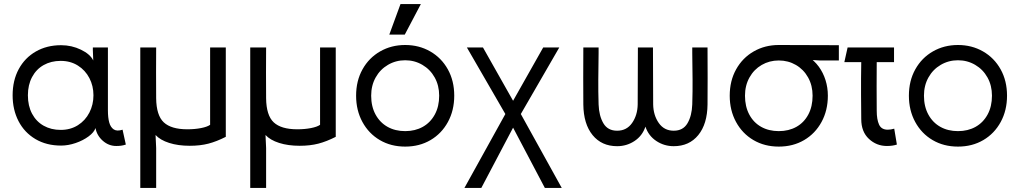

<svg xmlns="http://www.w3.org/2000/svg" viewBox="-20 -703 5005 943"><path d="M439 -235Q439 -281 419 -319.5Q399 -358 362.5 -381Q326 -404 278 -404Q231 -404 194.5 -383.5Q158 -363 137.5 -324.5Q117 -286 117 -235Q117 -183 137.5 -144.5Q158 -106 194.5 -85.5Q231 -65 278 -65Q326 -65 362.5 -88Q399 -111 419 -150Q439 -189 439 -235ZM280 -481Q332 -481 377.5 -459Q423 -437 438 -406L436 -458V-470H510V-161Q510 -125 516.5 -101.5Q523 -78 538.5 -67.5Q554 -57 582 -66L598 7Q586 11 575 12.5Q564 14 551 14Q514 14 485 -11.5Q456 -37 449 -74Q442 -53 415 -33Q388 -13 351.5 -0.5Q315 12 280 12Q208 12 154 -20Q100 -52 71 -108Q42 -164 42 -235Q42 -308 72 -363.5Q102 -419 156 -450Q210 -481 280 -481Z M1089 -470V-31Q1044 -8 1003.5 2.5Q963 13 912 13Q855 13 811 -1Q767 -15 744 -40L747 24V220H669V-470H747Q746 -345 747 -220Q748 -136 784.5 -102Q821 -68 900 -68Q937 -68 967.5 -74Q998 -80 1012 -90V-470Z M1629 -470V-31Q1584 -8 1543.5 2.5Q1503 13 1452 13Q1395 13 1351 -1Q1307 -15 1284 -40L1287 24V220H1209V-470H1287Q1286 -345 1287 -220Q1288 -136 1324.5 -102Q1361 -68 1440 -68Q1477 -68 1507.5 -74Q1538 -80 1552 -90V-470Z M1803 -233Q1803 -180 1824.5 -140.5Q1846 -101 1883.5 -80Q1921 -59 1970 -59Q2019 -59 2056.5 -80Q2094 -101 2115.5 -140.5Q2137 -180 2137 -233Q2137 -283 2115 -322.5Q2093 -362 2054.5 -384.5Q2016 -407 1970 -407Q1924 -407 1885.5 -384.5Q1847 -362 1825 -322.5Q1803 -283 1803 -233ZM1729 -233Q1729 -306 1760.5 -362.5Q1792 -419 1847 -450.5Q1902 -482 1970 -482Q2038 -482 2093 -450.5Q2148 -419 2179.5 -362.5Q2211 -306 2211 -233Q2211 -161 2180 -104Q2149 -47 2094.5 -15Q2040 17 1970 17Q1900 17 1845.5 -15Q1791 -47 1760 -104Q1729 -161 1729 -233ZM2047 -683 1968 -533H1892L1947 -683Z M2462 -143 2273 -470H2352L2500 -208L2648 -470H2727L2538 -143L2739 220H2656L2500 -76L2344 220H2261Z M2920 -442Q2919 -368 2918.5 -312Q2918 -256 2920 -190Q2922 -134 2943.5 -97.5Q2965 -61 3011 -61Q3058 -61 3084.5 -99Q3111 -137 3112 -190Q3113 -283 3113 -470H3187Q3187 -283 3188 -190Q3189 -137 3215.5 -99Q3242 -61 3289 -61Q3335 -61 3356.5 -97.5Q3378 -134 3380 -190Q3382 -256 3381.5 -312Q3381 -368 3380 -442Q3380 -456 3380 -470H3455Q3456 -312 3455 -190Q3454 -94 3409.5 -39.5Q3365 15 3289 15Q3242 15 3203.5 -10.5Q3165 -36 3150 -81Q3135 -36 3096.5 -10.5Q3058 15 3011 15Q2935 15 2890.5 -39.5Q2846 -94 2845 -190Q2844 -312 2845 -470H2920Q2920 -456 2920 -442Z M3639 -233Q3639 -180 3660 -140.5Q3681 -101 3718.5 -80Q3756 -59 3805 -59Q3854 -59 3891.5 -80Q3929 -101 3950 -140.5Q3971 -180 3971 -233Q3971 -283 3949 -322.5Q3927 -362 3889 -384Q3851 -406 3805 -406Q3759 -406 3721 -384Q3683 -362 3661 -322.5Q3639 -283 3639 -233ZM3805 -482Q4018 -482 4100 -481V-406H4008L3938 -410L3949 -425Q3980 -405 4001.5 -375.5Q4023 -346 4034.5 -309.5Q4046 -273 4046 -233Q4046 -161 4015 -104Q3984 -47 3929.5 -15Q3875 17 3805 17Q3735 17 3680.5 -15Q3626 -47 3595 -104Q3564 -161 3564 -233Q3564 -306 3595.5 -362.5Q3627 -419 3682 -450.5Q3737 -482 3805 -482Z M4210 -118 4209 -238Q4209 -279 4209 -317.5Q4209 -356 4210 -398H4127L4143 -470H4371V-398H4286Q4285 -279 4286 -159Q4286 -116 4297.5 -91Q4309 -66 4340 -66Q4355 -66 4372 -71L4385 7Q4364 14 4336 14Q4285 14 4247.5 -21Q4210 -56 4210 -118Z M4518 -233Q4518 -180 4539.5 -140.5Q4561 -101 4598.5 -80Q4636 -59 4685 -59Q4734 -59 4771.5 -80Q4809 -101 4830.5 -140.5Q4852 -180 4852 -233Q4852 -283 4830 -322.5Q4808 -362 4769.5 -384.5Q4731 -407 4685 -407Q4639 -407 4600.5 -384.5Q4562 -362 4540 -322.5Q4518 -283 4518 -233ZM4444 -233Q4444 -306 4475.5 -362.5Q4507 -419 4562 -450.5Q4617 -482 4685 -482Q4753 -482 4808 -450.5Q4863 -419 4894.5 -362.5Q4926 -306 4926 -233Q4926 -161 4895 -104Q4864 -47 4809.5 -15Q4755 17 4685 17Q4615 17 4560.5 -15Q4506 -47 4475 -104Q4444 -161 4444 -233Z"/></svg>

Font: Kreadon
Style: Regular
Weight: 400
Designer: kohakuno
Foundry: StudioGnu
Version: Version 1.000;Glyphs 3.1.2 (3151)